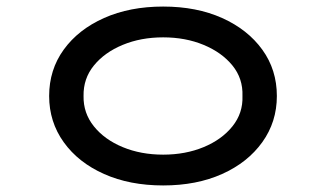

<svg xmlns="http://www.w3.org/2000/svg" viewBox="-20 -556 995 586"><path d="M478 10Q376 10 297.5 -25Q219 -60 174.5 -122Q130 -184 130 -263Q130 -343 174.5 -404.5Q219 -466 297.5 -501Q376 -536 478 -536Q580 -536 658 -501Q736 -466 780.5 -404.5Q825 -343 825 -263Q825 -184 780.5 -122Q736 -60 658 -25Q580 10 478 10ZM478 -84Q546 -84 601.5 -107Q657 -130 689.5 -170.5Q722 -211 720 -263Q722 -316 689.5 -356Q657 -396 601.5 -419Q546 -442 478 -442Q410 -442 354.5 -419Q299 -396 266.5 -356Q234 -316 235 -263Q234 -211 266.5 -170.5Q299 -130 354.5 -107Q410 -84 478 -84Z"/></svg>

Font: Lexend Zetta
Style: Regular
Weight: 400
Designer: Bonnie Shaver-Troup, Thomas Jockin
Foundry: Lexend
Version: Version 1.007